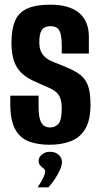

<svg xmlns="http://www.w3.org/2000/svg" viewBox="-20 -612 431 821"><path d="M192 7Q139 7 101.5 -8Q64 -23 44 -61Q24 -99 24 -168V-203Q55 -203 85 -203Q115 -203 145 -203V-158Q145 -121 151 -101.5Q157 -82 168 -74.5Q179 -67 194 -67Q217 -67 230.5 -83.5Q244 -100 244 -148Q244 -185 232.5 -203.5Q221 -222 196 -233.5Q171 -245 132 -262Q97 -277 74 -298Q51 -319 40 -351Q29 -383 29 -429Q29 -487 44.5 -523Q60 -559 96.5 -575.5Q133 -592 195 -592Q275 -592 317.5 -557.5Q360 -523 360 -454V-383Q331 -383 302.5 -383Q274 -383 244 -383V-419Q244 -464 233.5 -482Q223 -500 196 -500Q170 -500 159 -484Q148 -468 148 -432Q148 -399 161.5 -380.5Q175 -362 196 -352.5Q217 -343 241 -334Q285 -317 313 -299.5Q341 -282 354 -251.5Q367 -221 367 -164Q367 -100 345.5 -62.5Q324 -25 284.5 -9Q245 7 192 7ZM141 189Q155 168 164 150Q173 132 173 120Q173 113 166 108Q159 103 152 95.5Q145 88 145 75Q145 61 159 49Q173 37 194 37Q217 37 231 50Q245 63 245 81Q245 95 236 115Q227 135 214 154.5Q201 174 187 189Z"/></svg>

Font: Alumni Sans Thin
Style: Bold
Weight: 700
Version: Version 1.018